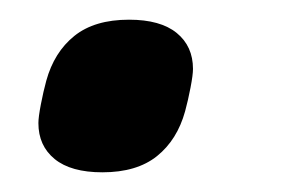

<svg xmlns="http://www.w3.org/2000/svg" viewBox="-20 -164 312 195"><path d="M84 11Q52 11 35.5 -2.5Q19 -16 19 -39Q19 -45 21.5 -58Q24 -71 27 -82Q35 -111 55.5 -127.5Q76 -144 111 -144Q143 -144 159.5 -130.5Q176 -117 176 -94Q176 -88 173.5 -75Q171 -62 168 -51Q160 -22 139.5 -5.5Q119 11 84 11Z"/></svg>

Font: IBM Plex Sans Condensed SemiBold
Style: Italic
Weight: 600
Width: 3
Italic angle: -11°
Designer: Mike Abbink, Paul van der Laan, Pieter van Rosmalen
Foundry: Bold Monday
Version: Version 1.3